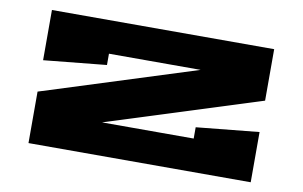

<svg xmlns="http://www.w3.org/2000/svg" viewBox="-61 -642 1187 753"><g transform="rotate(10 532.5 -265.0)"><path d="M90 0V-205L705 -400H340V-355L90 -330V-530H975V-325L360 -130H725V-175L975 -200V0Z"/></g></svg>

Font: Stalin One
Style: Regular
Weight: 400
Designer: Jovanny Lemonad
Foundry: Alexey Maslov, Jovanny Lemonad
Version: Version 3.002; ttfautohint (v0.91) -l 8 -r 50 -G 200 -x 0 -w